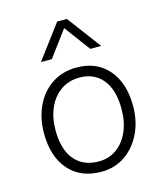

<svg xmlns="http://www.w3.org/2000/svg" viewBox="-112 -824 784 917"><g transform="rotate(-15 280.5 -366.0)"><path d="M289 -504Q388 -504 445.5 -437.5Q503 -371 503 -257Q503 -182 474 -122Q445 -62 394 -27Q343 8 277 8Q174 8 116 -58.5Q58 -125 58 -240Q58 -315 86.5 -375Q115 -435 167 -469.5Q219 -504 289 -504ZM277 -43Q327 -43 365 -70Q403 -97 424.5 -145.5Q446 -194 446 -257Q446 -352 404.5 -403Q363 -454 290 -454Q237 -454 197.5 -426.5Q158 -399 136.5 -350.5Q115 -302 115 -240Q115 -145 157.5 -94Q200 -43 277 -43ZM430 -573H376L281 -701L186 -573H132L257 -740H305Z"/></g></svg>

Font: Livvic Light
Style: Regular
Weight: 300
Designer: Jacques Le Bailly, Baron von Fonthausen
Version: Version 1.001; ttfautohint (v1.8.2)